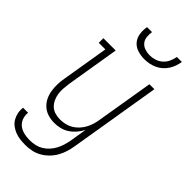

<svg xmlns="http://www.w3.org/2000/svg" viewBox="-296 -814 1091 1091"><g transform="rotate(45 250.0 -268.5)"><path d="M163 213Q141 213 120 210.5Q99 208 80 200.5Q61 193 45 181Q29 169 19 151.5Q9 134 5 113.5Q1 93 4 72H44Q42 87 45 102.5Q48 118 55.5 131Q63 144 75 153Q87 162 101 167Q115 172 131 174Q147 176 163 176Q183 176 203.5 171.5Q224 167 242.5 156Q261 145 276 128.5Q291 112 301 93Q311 74 317 54.5Q323 35 327 14L344 -90Q333 -68 316.5 -49Q300 -30 279.5 -16.5Q259 -3 236 2.5Q213 8 190 8Q163 8 138.5 0.5Q114 -7 95.5 -23.5Q77 -40 66 -62.5Q55 -85 51 -110.5Q47 -136 48 -162.5Q49 -189 54 -215L100 -493H47V-530H146L93 -209Q90 -188 88.5 -166.5Q87 -145 90 -125Q93 -105 101.5 -86.5Q110 -68 124 -54.5Q138 -41 158 -35Q178 -29 199 -29Q219 -29 239 -33.5Q259 -38 277 -48.5Q295 -59 310 -75Q325 -91 335 -109.5Q345 -128 351 -147.5Q357 -167 360 -187L417 -530H457L366 20Q362 45 354.5 69Q347 93 334 116Q321 139 302 158Q283 177 260 190Q237 203 212 208Q187 213 163 213ZM295 -610Q267 -610 240.5 -618.5Q214 -627 197.5 -647Q181 -667 177 -694.5Q173 -722 178 -750H218Q215 -730 217 -709.5Q219 -689 231 -674.5Q243 -660 262 -653.5Q281 -647 301 -647Q322 -647 342.5 -653.5Q363 -660 379.5 -674.5Q396 -689 405 -709Q414 -729 418 -750H458Q455 -731 448.5 -712.5Q442 -694 431 -677Q420 -660 404 -646.5Q388 -633 370 -625Q352 -617 333 -613.5Q314 -610 295 -610Z"/></g></svg>

Font: Iosevka Slab Extralight
Style: Italic
Weight: 200
Italic angle: -9°
Monospace: yes
Designer: Belleve Invis
Foundry: Belleve Invis
Version: Version 11.1.1; ttfautohint (v1.8.3)